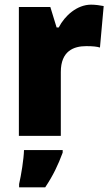

<svg xmlns="http://www.w3.org/2000/svg" viewBox="-20 -583 475 824"><path d="M371 -563C311 -563 258 -516 232 -465H223L196 -553H61V0H241V-274C241 -364 296 -385 350 -385C379 -385 396 -383 409 -379L425 -557C410 -560 389 -563 371 -563ZM249 72V61H83C82 100 71 168 62 207V221H174C208 170 229 126 249 72Z"/></svg>

Font: Noto Sans Devanagari SemiCondensed Black
Style: Regular
Weight: 900
Width: 4
Designer: Jelle Bosma - Monotype Design Team
Foundry: Monotype Imaging Inc.
Version: Version 2.004